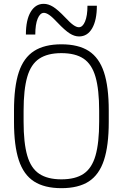

<svg xmlns="http://www.w3.org/2000/svg" viewBox="-20 -971 640 1001"><path d="M300 10Q212 10 157.5 -25Q103 -60 78 -136Q53 -212 53 -335V-395Q53 -519 78 -594.5Q103 -670 157.5 -705Q212 -740 300 -740Q389 -740 443 -705Q497 -670 522 -594.5Q547 -519 547 -395V-335Q547 -212 522 -136Q497 -60 443 -25Q389 10 300 10ZM300 -36Q373 -36 416 -65Q459 -94 478 -160Q497 -226 497 -337V-393Q497 -504 478 -570Q459 -636 416 -665Q373 -694 300 -694Q228 -694 184.5 -665Q141 -636 122 -570Q103 -504 103 -393V-337Q103 -226 122 -160Q141 -94 184.5 -65Q228 -36 300 -36ZM392 -781Q368 -781 343 -797Q318 -813 280 -853Q254 -881 237.5 -892.5Q221 -904 209 -904Q189 -904 176.5 -874Q164 -844 164 -791H115Q115 -867 140 -909Q165 -951 208 -951Q232 -951 257 -935.5Q282 -920 320 -880Q346 -852 362.5 -840.5Q379 -829 391 -829Q411 -829 423.5 -859Q436 -889 436 -941H485Q485 -866 460.5 -823.5Q436 -781 392 -781Z"/></svg>

Font: M PLUS Code Latin 60 Light
Style: Regular
Weight: 300
Width: 7
Monospace: yes
Designer: Coji Morishita
Foundry: UNDERFOREST DESIGN
Version: Version 1.005; ttfautohint (v1.8.3)